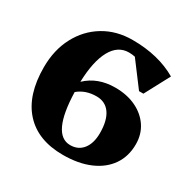

<svg xmlns="http://www.w3.org/2000/svg" viewBox="-161 -861 1024 1031"><g transform="rotate(30 351.5 -345.0)"><path d="M357 16Q202 16 118 -76.5Q34 -169 34 -341Q34 -448 77.5 -530.5Q121 -613 198 -659.5Q275 -706 375 -706Q535 -706 650 -639L568 -485H541L429 -634Q411 -638 391 -638Q323 -638 285 -569Q247 -500 243 -371Q313 -438 422 -438Q495 -438 550.5 -411.5Q606 -385 637.5 -338Q669 -291 669 -229Q669 -154 631 -99Q593 -44 523 -14Q453 16 357 16ZM358 -347Q290 -347 244 -308Q251 -49 365 -49Q415 -49 443.5 -85.5Q472 -122 472 -185Q472 -263 442.5 -305Q413 -347 358 -347Z"/></g></svg>

Font: Platypi ExtraBold
Style: Regular
Weight: 800
Designer: David Sargent
Foundry: Bolt Cutter Type
Version: Version 1.200; ttfautohint (v1.8.4.7-5d5b)